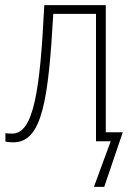

<svg xmlns="http://www.w3.org/2000/svg" viewBox="-20 -549 512 746"><path d="M391 -35V-529H152C136 -195 110 -30 28 -30C16 -30 8 -30 1 -32V1C9 3 18 4 32 4C145 4 168 -164 187 -495H353V0H410L345 177H385L457 -35Z"/></svg>

Font: Noto Sans SemiCondensed ExtraLight
Style: Regular
Weight: 200
Width: 4
Designer: Monotype Design Team
Foundry: Monotype Imaging Inc.
Version: Version 2.013